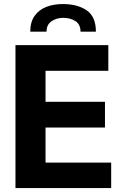

<svg xmlns="http://www.w3.org/2000/svg" viewBox="-20 -954 640 974"><path d="M58.5 -725H529.5V-595H211V-437.5H512.5V-307H211V-129H544V0H58.5ZM466.5 -793.5H388.5Q388.5 -830 362.8 -846.8Q337 -863.5 300.5 -863.5Q267 -863.5 241.5 -846.2Q216 -829 216 -793.5H133.5Q133.5 -843.5 156.5 -874.8Q179.5 -906 216.8 -919.8Q254 -933.5 298.5 -933.5Q373 -933.5 419.8 -901.5Q466.5 -869.5 466.5 -793.5Z"/></svg>

Font: JuliaMono ExtraBold
Style: Regular
Weight: 800
Monospace: yes
Designer: cormullion
Foundry: corm
Version: Version 0.055; ttfautohint (v1.8.4)